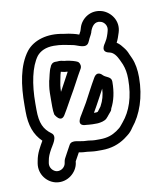

<svg xmlns="http://www.w3.org/2000/svg" viewBox="-83 -655 749 873"><g transform="rotate(-10 292.0 -219.0)"><path d="M270 -15C244 -15 209 -33 196 -10C184 10 175 30 165 47C163 50 162 55 161 58L159 69C156 86 138 101 118 98C101 95 85 77 88 56L90 45C93 27 99 14 110 -6C117 -20 149 -58 124 -76C90 -101 75 -130 75 -194V-222C75 -311 91 -390 124 -434C140 -453 165 -466 203 -466C236 -466 260 -460 290 -454C311 -450 347 -426 361 -454C364 -459 367 -467 369 -471L377 -486C381 -494 382 -497 383 -502C390 -521 404 -545 433 -536C449 -531 463 -512 456 -490L453 -479C450 -470 447 -461 444 -455L435 -439C432 -434 405 -400 447 -392C467 -388 479 -369 488 -350L498 -328C506 -307 510 -287 510 -258C510 -175 488 -113 451 -69C444 -61 438 -52 431 -46L415 -34C394 -20 371 -11 336 -11H313C299 -11 287 -15 270 -15ZM231 31C242 33 255 35 269 35C281 36 295 39 313 39H336C381 39 416 26 445 6L461 -6C473 -15 481 -24 490 -38C532 -89 560 -166 560 -258C560 -292 555 -323 544 -348L534 -370C530 -381 524 -391 516 -401C509 -410 501 -421 487 -430C494 -443 499 -458 504 -474C521 -527 485 -571 447 -583C395 -599 351 -566 339 -527L336 -517C335 -516 335 -513 334 -511L326 -496C318 -499 309 -502 300 -504C287 -507 274 -510 254 -512C184 -526 119 -508 84 -464C38 -404 25 -315 25 -222V-194C25 -130 41 -85 77 -50C63 -25 46 1 40 37L38 48C30 99 66 141 109 148C159 156 202 119 209 77L210 69C217 56 223 45 231 31ZM361 -88C379 -93 384 -102 385 -103C387 -105 390 -108 391 -110L406 -128C409 -131 411 -139 411 -140C428 -172 437 -212 437 -258V-260C437 -283 411 -283 399 -296C398 -297 377 -322 359 -291C339 -257 321 -221 302 -186L273 -137C270 -131 235 -86 288 -86C293 -86 300 -84 314 -84H336C344 -84 358 -87 361 -88ZM336 -134H330L346 -162C360 -188 373 -211 386 -236C385 -207 377 -181 366 -161C365 -160 365 -159 364 -157L349 -137C346 -134 342 -134 336 -134ZM277 -383C269 -385 254 -389 238 -390C231 -392 219 -395 205 -393H197C184 -393 175 -383 172 -372C167 -363 166 -356 162 -342L156 -316L155 -314L151 -290C148 -273 148 -244 148 -224V-194C148 -180 149 -168 151 -158C151 -158 176 -110 198 -151C202 -158 207 -166 211 -173L239 -223C263 -263 283 -305 305 -342C311 -352 308 -366 301 -373C297 -377 281 -382 277 -383ZM235 -340C237 -340 240 -340 245 -339C230 -311 215 -283 199 -254C199 -263 200 -274 201 -283L205 -305L210 -330C211 -335 213 -340 214 -344C218 -344 228 -340 235 -340Z"/></g></svg>

Font: Blanket
Style: BdOutline
Weight: 700
Foundry: Cannot Into Space Fonts
Version: Version 0.9